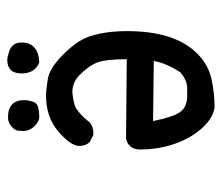

<svg xmlns="http://www.w3.org/2000/svg" viewBox="-62 -560 623 540"><g transform="rotate(-90 250.0 -289.5)"><path d="M219 2Q188 -2 159.5 -34Q131 -66 115.5 -111.5Q100 -157 100 -210Q102 -241 131 -247L354 -245Q354 -304 344.5 -328.5Q335 -353 309 -378Q289 -398 261 -398Q253 -398 230 -393Q207 -388 176 -349Q164 -339 147 -339H141L121 -349Q110 -361 110 -378Q110 -402 149 -436Q190 -472 251 -472Q268 -472 298.5 -467Q329 -462 367 -424Q405 -386 417 -353Q433 -307 433 -244Q433 -110 370 -47Q339 -16 299.5 -7Q260 2 219 2ZM275 -75Q295 -76 317 -94Q343 -134 349 -169L180 -171Q191 -116 205 -95.5Q219 -75 252 -75ZM193 -491Q178 -491 165 -505Q152 -519 152 -537Q152 -539 153 -550.5Q154 -562 170 -573Q179 -579 191 -579Q239 -579 239 -532Q239 -525 235.5 -512Q232 -499 222.5 -495.5Q213 -492 193 -491ZM345 -491Q314 -503 314 -541Q314 -581 352 -581Q360 -581 375 -576Q401 -568 401 -541Q401 -494 345 -491Z"/></g></svg>

Font: Xiaolai SC
Style: Regular
Weight: 400
Designer: Nozomi Seto 瀬戸のぞみ
Version: Version 3.11;December 4, 2020;FontCreator 13.0.0.2613 64-bit